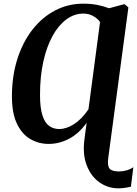

<svg xmlns="http://www.w3.org/2000/svg" viewBox="-20 -773 746 1046"><path d="M625.5 253Q568 253 521.5 220.2Q475 187.5 451.8 125.8Q428.5 64 441 -21L452 -104Q409.5 -45 356.2 -17Q303 11 245.5 11Q190.5 11 145 -15.5Q99.5 -42 72.2 -99.2Q45 -156.5 45 -247.5Q45 -358.5 74.5 -451.2Q104 -544 156.8 -611.5Q209.5 -679 280.2 -716Q351 -753 434 -753Q474.5 -753 508.8 -746.5Q543 -740 574 -728L654 -749.5H660L679.5 -732.5L569.5 89.5Q564.5 130 576.8 145.5Q589 161 628.5 161Q648.5 161 669 155.2Q689.5 149.5 706.5 138L693 244.5Q680 247.5 661.2 250.2Q642.5 253 625.5 253ZM302 -70Q342 -70 383.5 -96.8Q425 -123.5 462 -177.5L525 -653Q511 -673 487 -686Q463 -699 434.5 -699Q384.5 -699 341.5 -667.2Q298.5 -635.5 266.2 -577Q234 -518.5 216 -437.2Q198 -356 198 -256.5Q198 -183 211.8 -142.5Q225.5 -102 249 -86Q272.5 -70 302 -70Z"/></svg>

Font: Merriweather 28pt
Style: Bold Italic
Weight: 700
Italic angle: -7.8°
Version: Version 2.101